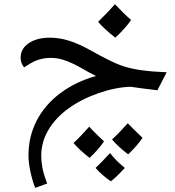

<svg xmlns="http://www.w3.org/2000/svg" viewBox="-20 -573 849 932"><path d="M150.9 338.9Q136.7 303.2 127.4 259Q118.2 214.8 118.2 182.1Q118.2 89.4 158.4 12Q198.7 -65.4 272.9 -120.8Q347.2 -176.3 445.8 -204.1Q415.5 -219.2 388.7 -234.9Q361.8 -250.5 335.7 -263.2Q309.6 -275.9 282.7 -283.9Q255.9 -292 226.1 -292Q170.9 -292 124.5 -263.2L97.2 -246.1Q90.3 -252.9 85.2 -265.4Q80.1 -277.8 80.1 -292Q80.1 -336.9 119.6 -363.5Q159.2 -390.1 222.2 -390.1Q268.1 -390.1 314.9 -375.5Q361.8 -360.8 415 -331.1Q517.1 -273.9 563.7 -256.8Q610.4 -239.7 666.3 -232.2Q722.2 -224.6 789.1 -222.2L744.1 -134.8Q657.7 -145 613.8 -151.9Q540 -149.4 457 -120.4Q374 -91.3 311.5 -45.9Q249 -0.5 214.6 58.3Q180.2 117.2 180.2 182.1Q180.2 211.9 186 242.4Q191.9 272.9 209 317.9ZM616.2 -476.1Q591.3 -438.5 540 -390.1Q487.8 -430.7 456.1 -466.8Q505.9 -515.6 538.1 -552.7Q576.7 -510.7 616.2 -476.1ZM484.9 113.3Q458 152.8 415 193.4Q367.7 157.2 336.9 121.1Q368.7 92.3 413.1 42Q432.6 63.5 450.2 80.1Q467.8 96.7 484.9 113.3ZM671.9 96.2Q645 135.7 602.1 176.3Q552.7 138.7 523.9 104Q557.6 73.2 600.1 25.4Q610.4 36.6 671.9 96.2ZM585.9 242.2Q539.1 292.5 518.1 307.1Q475.1 277.8 443.8 242.2Q467.8 220.7 514.2 169.9Q541.5 206.1 585.9 242.2Z"/></svg>

Font: Sahl Naskh
Style: Regular
Weight: 400
Designer: Pascal Zoghbi
Version: Version 1.001